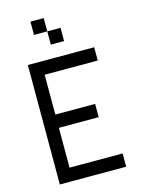

<svg xmlns="http://www.w3.org/2000/svg" viewBox="-149 -1127 906 1213"><g transform="rotate(-15 304.0 -521.0)"><path d="M520.8 -781.2V-694.4H173.6V-434H434V-347.2H173.6V-86.8H520.8V0H86.8V-781.2ZM260.4 -954.9H173.6V-1041.7H260.4ZM347.2 -868.1H260.4V-954.9H347.2Z"/></g></svg>

Font: 8-bit Operator+
Style: Regular
Weight: 400
Designer: GrandChaos9000
Foundry: Grand Chaos Productions
Version: Version 1.2.0 - April 24, 2014